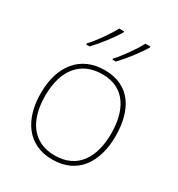

<svg xmlns="http://www.w3.org/2000/svg" viewBox="-183 -936 941 1014"><g transform="rotate(30 287.5 -429.0)"><path d="M437 -810V-817H407C384 -772 334 -702 298 -663V-657H319C361 -701 408 -763 437 -810ZM277 -810V-817H247C224 -772 174 -702 138 -663V-657H159C201 -701 248 -763 277 -810ZM515 -315C515 -468 451 -589 292 -589C145 -589 59 -483 59 -315C59 -158 134 -41 286 -41C443 -41 515 -160 515 -315ZM86 -315C86 -471 160 -564 292 -564C433 -564 488 -453 488 -315C488 -170 426 -66 286 -66C151 -66 86 -168 86 -315Z"/></g></svg>

Font: Noto Sans Tamil UI Thin
Style: Regular
Weight: 100
Designer: Jelle Bosma - Monotype Design Team
Foundry: Monotype Imaging Inc.
Version: Version 2.004